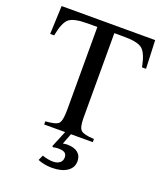

<svg xmlns="http://www.w3.org/2000/svg" viewBox="-157 -766 925 1084"><g transform="rotate(20 305.5 -223.5)"><path d="M286 0H160V-19Q223 -23 238.5 -40Q254 -57 254 -123V-620H194Q113 -620 84.5 -596.5Q56 -573 41 -492H17L24 -662H586L593 -492H569Q553 -574 524 -597Q495 -620 415 -620H356V-111Q356 -54 373 -38Q390 -22 452 -19V0H321L296 65Q311 62 322 62Q363 62 385.5 80Q408 98 408 131Q408 170 374.5 192.5Q341 215 283 215Q238 215 199 199L213 168Q249 180 278 180Q303 180 318 168Q333 156 333 136Q333 117 321 108.5Q309 100 280 100Q263 100 252 104L245 99Z"/></g></svg>

Font: STIX
Style: Regular
Weight: 400
Designer: MicroPress Inc., with final additions and corrections provided by Coen Hoffman, Elsevier (retired)
Version: Version 1.1.1